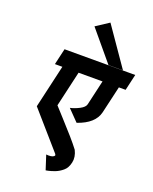

<svg xmlns="http://www.w3.org/2000/svg" viewBox="-187 -1001 1003 1258"><g transform="rotate(20 314.5 -372.5)"><path d="M543 -634H442L269 -841L359 -900ZM300 -284Q332 -291 364.5 -308Q397 -325 402 -346L442 -520H275L218 -272Q235 -253 282 -201.5Q329 -150 364 -110Q399 -70 424 -37Q446 7 437 47Q428 88 403 108Q379 128 353 138Q326 148 307 152Q294 155 291 155L259 56Q264 57 275 57Q312 57 317 40L313 32L93 -220L162 -520H110L136 -633H629L603 -520H556L512 -330Q492 -247 375 -207Z"/></g></svg>

Font: Miedinger
Style: Bold-Italic
Weight: 700
Italic angle: -13°
Version: Version 001.000